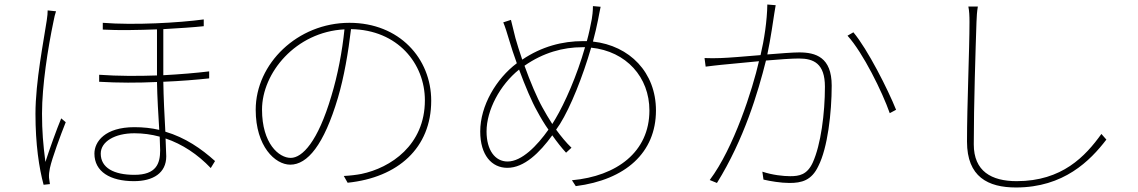

<svg xmlns="http://www.w3.org/2000/svg" viewBox="-20 -794 5040 850"><path d="M228 -744 191 -748C191 -737 190 -723 187 -704C174 -616 137 -433 137 -290C137 -155 153 -50 173 24L201 21C200 14 198 2 197 -7C196 -20 198 -36 201 -50C210 -93 249 -198 271 -253L251 -270C231 -222 199 -133 181 -77C171 -155 166 -213 166 -291C166 -415 192 -581 217 -700C220 -718 224 -731 228 -744ZM687 -189 689 -129C689 -70 672 -20 575 -20C484 -20 426 -51 426 -114C426 -167 488 -204 575 -204C613 -204 650 -199 687 -189ZM435 -693V-663C506 -659 593 -661 675 -664V-460C592 -457 503 -457 419 -463V-432C502 -427 591 -427 675 -431C676 -366 681 -283 685 -219C651 -227 614 -231 575 -231C445 -231 398 -167 398 -114C398 -34 468 8 573 8C658 8 716 -28 716 -102L713 -181C787 -156 855 -111 913 -50L932 -81C871 -136 800 -185 712 -211C708 -281 704 -364 703 -432C779 -435 850 -441 906 -447V-478C848 -471 778 -465 703 -461V-665C772 -669 835 -673 882 -678V-708C771 -693 574 -682 435 -693Z M1505 -664C1495 -566 1475 -461 1447 -369C1387 -166 1318 -95 1267 -95C1215 -95 1140 -158 1140 -309C1140 -471 1289 -653 1505 -664ZM1534 -665C1741 -662 1861 -512 1861 -350C1861 -151 1709 -51 1580 -24C1560 -20 1527 -16 1502 -15L1519 15C1742 -8 1889 -139 1889 -348C1889 -535 1748 -693 1527 -693C1297 -693 1112 -512 1112 -308C1112 -146 1198 -65 1265 -65C1341 -65 1414 -152 1476 -361C1503 -452 1522 -563 1534 -665Z M2570 -585C2534 -458 2480 -337 2439 -268L2425 -245C2409 -270 2394 -295 2381 -319C2358 -360 2327 -433 2302 -503C2385 -561 2473 -585 2558 -585ZM2242 -706 2208 -695C2215 -679 2226 -645 2234 -617C2243 -586 2255 -550 2268 -514C2177 -446 2106 -326 2106 -212C2106 -107 2157 -51 2226 -51C2301 -51 2369 -118 2425 -195C2446 -165 2466 -140 2486 -118L2510 -140C2486 -163 2464 -190 2442 -220L2459 -245C2506 -320 2560 -455 2597 -583C2753 -567 2855 -452 2855 -305C2855 -121 2710 -14 2512 4L2529 30C2749 2 2884 -118 2884 -305C2884 -473 2768 -592 2605 -610C2614 -644 2622 -677 2628 -708C2631 -722 2634 -742 2639 -764L2605 -767C2605 -745 2602 -721 2600 -710C2594 -678 2587 -644 2578 -612H2562C2469 -612 2378 -588 2292 -530C2280 -566 2269 -599 2262 -625C2255 -652 2247 -685 2242 -706ZM2408 -220C2358 -149 2290 -79 2227 -79C2172 -79 2134 -129 2134 -212C2134 -306 2193 -418 2278 -486C2305 -413 2335 -342 2358 -302C2374 -272 2391 -244 2408 -220Z M3758 -651 3732 -636C3801 -560 3886 -387 3919 -293L3947 -308C3911 -398 3821 -576 3758 -651ZM3099 -537 3104 -499C3125 -502 3156 -505 3173 -507L3340 -523C3312 -400 3229 -139 3122 3L3154 16C3274 -177 3336 -386 3371 -526C3429 -531 3485 -535 3517 -535C3582 -535 3632 -513 3632 -410C3632 -292 3614 -153 3578 -74C3553 -20 3518 -14 3478 -14C3448 -14 3400 -19 3355 -34L3360 1C3389 8 3437 16 3475 16C3529 16 3573 5 3603 -59C3644 -139 3662 -295 3662 -415C3662 -541 3591 -562 3518 -562C3492 -562 3437 -558 3377 -553C3392 -623 3404 -710 3408 -735C3410 -749 3412 -760 3414 -771L3377 -774C3376 -702 3363 -617 3347 -550C3276 -544 3205 -538 3171 -537C3144 -536 3126 -536 3099 -537Z M4309 -765H4267C4271 -746 4272 -723 4272 -697C4272 -573 4261 -329 4261 -167C4261 -11 4354 36 4478 36C4689 36 4806 -82 4878 -176L4856 -201C4785 -102 4682 8 4481 8C4369 8 4291 -36 4291 -155C4291 -329 4299 -579 4303 -697C4304 -723 4305 -741 4309 -765Z"/></svg>

Font: Harano Aji Gothic CN ExtraLight
Style: Regular
Weight: 250
Foundry: Masamichi Hosoda
Version: HaranoAjiGothicCN-ExtraLight version 20230610;ttx 4.39.4